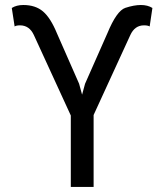

<svg xmlns="http://www.w3.org/2000/svg" viewBox="-20 -736 640 756"><path d="M71.8 -716.3Q119.6 -716.3 149.4 -690.9Q179.2 -665.5 204.1 -605L291.5 -406.2L303.2 -363.3L314.9 -406.2L402.8 -605Q439.5 -693.8 473.6 -705.1Q507.8 -716.3 534.7 -716.3Q561.5 -716.3 580.1 -704.6L569.3 -631.8Q562.5 -636.2 546.9 -636.2Q510.7 -636.2 493.2 -598.1L348.6 -283.2V0H258.8V-281.2L113.3 -598.1Q95.7 -636.2 58.6 -636.2Q44.4 -636.2 37.6 -631.8L26.4 -704.6Q44.9 -716.3 71.8 -716.3Z"/></svg>

Font: RobotoMono-Regular
Style: Regular
Weight: 400
Designer: Google
Version: Version 2.000985; 2015; ttfautohint (v1.3)